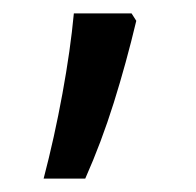

<svg xmlns="http://www.w3.org/2000/svg" viewBox="-20 -185 292 286"><path d="M176 -165 183 -154Q168 -91 149.5 -32Q131 27 107 81H45Q61 20 73 -45.5Q85 -111 90 -165Z"/></svg>

Font: Noto Sans Tamil UI ExtraCondensed
Style: Regular
Weight: 400
Width: 2
Designer: Jelle Bosma - Monotype Design Team
Foundry: Monotype Imaging Inc.
Version: Version 2.004